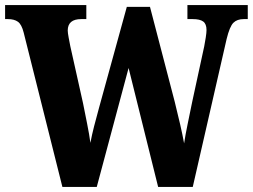

<svg xmlns="http://www.w3.org/2000/svg" viewBox="-23 -734 993 754"><path d="M70 -606Q62 -638 47.5 -648.5Q33 -659 8 -659H-3V-714H316V-659H296Q243 -659 243 -614Q243 -606 246.5 -587Q250 -568 253 -553L303 -329Q310 -294 319 -249Q328 -204 332 -173Q338 -205 346.5 -238Q355 -271 366 -311L475 -707H566L663 -335Q675 -287 684.5 -245.5Q694 -204 700 -171Q705 -204 714 -247.5Q723 -291 732 -335L779 -552Q782 -567 785 -586.5Q788 -606 788 -616Q788 -640 775 -649.5Q762 -659 734 -659H713V-714H950V-659H934Q908 -659 893.5 -644.5Q879 -630 867 -581L734 0H598L482 -467L357 0H222Z"/></svg>

Font: Noto Serif Armenian Condensed ExtraBold
Style: Regular
Weight: 800
Width: 3
Designer: Monotype Design Team
Foundry: Monotype Imaging Inc.
Version: Version 2.008; ttfautohint (v1.8.4.7-5d5b)